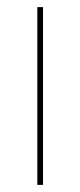

<svg xmlns="http://www.w3.org/2000/svg" viewBox="-20 -520 226 540"><path d="M101 -500V0H85V-500Z"/></svg>

Font: Kantumruy Pro Thin
Style: Regular
Weight: 250
Version: Version 1.002